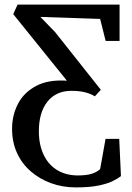

<svg xmlns="http://www.w3.org/2000/svg" viewBox="-20 -569 572 835"><path d="M310 246Q252.5 246 202.2 227.8Q152 209.5 113.5 176Q75 142.5 53.8 95.8Q32.5 49 32.5 -8.5Q32.5 -68 58.2 -117.5Q84 -167 137 -195.2Q190 -223.5 271 -218L37.5 -507.5L56.5 -549H500V-391H439.5L415.5 -486.5L155.5 -495.5L220 -429L418.5 -178.5L392.5 -150Q382.5 -156.5 368.2 -162Q354 -167.5 334.8 -170.8Q315.5 -174 290.5 -174Q256.5 -174 230.2 -161.8Q204 -149.5 185.8 -126.2Q167.5 -103 158.2 -70.8Q149 -38.5 149 1.5Q149 60 169.5 103.5Q190 147 227.8 170.2Q265.5 193.5 317.5 194Q355 194 377.5 187.2Q400 180.5 415.5 166.5L439 35H498.5L506 197Q492 208 468.8 219.2Q445.5 230.5 407.2 238.2Q369 246 310 246Z"/></svg>

Font: Merriweather 28pt
Style: Regular
Weight: 400
Version: Version 2.100